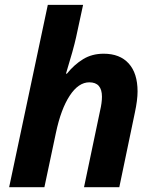

<svg xmlns="http://www.w3.org/2000/svg" viewBox="-20 -780 644 800"><path d="M477.1 0H330.1L397 -318.8Q404.8 -352.1 404.8 -377Q404.8 -437 352.1 -437Q307.1 -437 270.5 -381.3Q233.9 -325.7 212.9 -226.1L165 0H18.1L179.2 -759.8H326.2Q307.1 -671.4 296.9 -624Q286.6 -576.7 254.9 -473.1H258.8Q289.1 -510.7 326.2 -533.4Q363.3 -556.2 412.1 -556.2Q479.5 -556.2 516.4 -515.4Q553.2 -474.6 553.2 -398.9Q553.2 -363.3 542 -311Z"/></svg>

Font: Zoram GWebM
Style: Bold Italic
Weight: 700
Italic angle: -12°
Foundry: Ascender Corporation
Version: Version 1.000